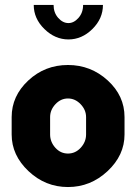

<svg xmlns="http://www.w3.org/2000/svg" viewBox="-20 -744 549 774"><path d="M254 -482Q346 -482 414 -420Q482 -358 482 -272V-202Q482 -118 413.5 -54Q345 10 254 10Q163 10 95 -54Q27 -118 27 -202V-272Q27 -357 94 -419.5Q161 -482 254 -482ZM327 -202V-272Q327 -301 305 -324Q283 -347 254 -347Q225 -347 203.5 -324Q182 -301 182 -272V-202Q182 -172 203 -148.5Q224 -125 254 -125Q284 -125 305.5 -148.5Q327 -172 327 -202ZM315 -724H395Q395 -669 352.5 -627Q310 -585 256 -585Q202 -585 159 -627Q116 -669 116 -724H196Q196 -693 214.5 -672Q233 -651 256 -651Q278 -651 296.5 -672Q315 -693 315 -724Z"/></svg>

Font: Dosis
Style: ExtraBold
Weight: 800
Designer: EdgarTolentino, PabloImpallari, IginoMarini
Foundry: EdgarTolentino, PabloImpallari, IginoMarini
Version: Version 1.007